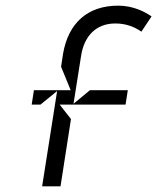

<svg xmlns="http://www.w3.org/2000/svg" viewBox="-20 -663 556 679"><path d="M92 -293H123L182 -341L129 -4H194L231 -242L191 -293H424L432 -344H298L240 -296L267 -467C278 -535 319 -580 388 -580C430 -580 460 -565 480 -551L516 -605C494 -620 453 -643 398 -643C291 -643 222 -583 203 -473L196 -427L230 -344H100Z"/></svg>

Font: Charger Static
Style: 2Obl
Weight: 1000
Designer: Jasper
Foundry: KineticPlasma Fonts/Cannot Into Space Fonts
Version: Version 1.1